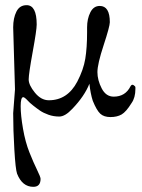

<svg xmlns="http://www.w3.org/2000/svg" viewBox="-20 -438 550 743"><path d="M31 0 38 -92 31 -332Q31 -368 43.5 -393Q56 -418 83 -418Q122 -418 122 -343Q122 -322 106.5 -237Q91 -152 91 -130.5Q91 -109 115 -79.5Q139 -50 169 -50Q241 -50 279 -122Q303 -168 310 -210.5Q317 -253 317 -313V-332Q317 -365 329.5 -390Q342 -415 366 -415Q405 -415 405 -352Q405 -336 381 -263Q357 -190 357 -159Q357 -128 373.5 -96Q390 -64 420 -64Q465 -64 485 -104Q490 -113 497 -108.5Q504 -104 504 -100V-94Q504 -60 489 -39Q468 -5 450.5 5Q433 15 407.5 15Q382 15 368 2Q354 -11 339 -48Q330 -76 326 -114Q307 -66 260 -17Q232 13 209.5 13Q187 13 167.5 6Q148 -1 135.5 -9.5Q123 -18 108.5 -29.5Q94 -41 88 -48Q75 -62 70 -62Q60 -62 60 -27Q60 8 69 60Q78 112 94 152Q110 192 123.5 219.5Q137 247 137 254Q137 285 109 285Q66 285 46 234Q40 217 35.5 140.5Q31 64 31 0Z"/></svg>

Font: EB Garamond
Style: Regular
Weight: 400
Version: Version 0.012